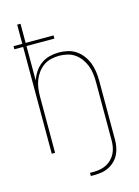

<svg xmlns="http://www.w3.org/2000/svg" viewBox="-134 -809 767 1056"><g transform="rotate(-15 250.0 -280.5)"><path d="M248 174V156H268Q287 156 306 152.5Q325 149 341.5 140.5Q358 132 371.5 118.5Q385 105 393.5 88Q402 71 405.5 52.5Q409 34 409 15V-320Q409 -343 406 -366.5Q403 -390 394.5 -412Q386 -434 372 -453Q358 -472 339 -485.5Q320 -499 296.5 -504.5Q273 -510 250 -510Q227 -510 203.5 -504.5Q180 -499 161 -485.5Q142 -472 128 -453Q114 -434 105.5 -412Q97 -390 94 -366.5Q91 -343 91 -320V0H72V-608H22V-626H72V-735H91V-626H250V-608H91V-412Q100 -438 115 -460.5Q130 -483 152 -499Q174 -515 200.5 -521.5Q227 -528 253 -528Q279 -528 304.5 -522Q330 -516 351 -501.5Q372 -487 387.5 -466Q403 -445 412 -421Q421 -397 424.5 -371.5Q428 -346 428 -320V15Q428 36 424 57.5Q420 79 410.5 98Q401 117 386 132Q371 147 351.5 157Q332 167 311 170.5Q290 174 268 174Z"/></g></svg>

Font: Iosevka SS04 Thin
Style: Regular
Weight: 100
Monospace: yes
Designer: Belleve Invis
Foundry: Belleve Invis
Version: Version 19.0.0; ttfautohint (v1.8.4)